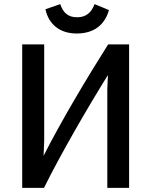

<svg xmlns="http://www.w3.org/2000/svg" viewBox="-20 -910 736 934"><path d="M440 -890 510 -861C490 -790 438 -747 353 -747C273 -747 217 -790 201 -865L273 -890C287 -849 310 -826 355 -826C399 -826 425 -849 440 -890ZM608 4H502V-477L505 -545C406 -386 275 -160 194 4H88V-694H195V-224L192 -152C277 -320 403 -531 506 -694H608Z"/></svg>

Font: Repo Medium
Style: Regular
Weight: 500
Designer: Stefan Peev
Foundry: Context Ltd
Version: Version 1.502